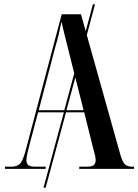

<svg xmlns="http://www.w3.org/2000/svg" viewBox="-20 -780 639 887"><path d="M3 0V-10H33Q61 -10 74 -25.5Q87 -41 99 -87L265 -714H354L376 -636L409 -760H419L381 -618L537 -62Q546 -32 557 -21Q568 -10 591 -10H599V0H346V-10H381Q406 -10 414 -18Q422 -26 422 -41Q422 -51 418 -66.5Q414 -82 410 -97L369 -261H285L191 87H181L275 -261H156L117 -114Q111 -91 106.5 -71.5Q102 -52 102 -40Q102 -24 111 -17Q120 -10 142 -10H191V0ZM159 -271H277L323 -441L298 -541Q285 -592 277.5 -622.5Q270 -653 264 -680Q257 -646 251.5 -622Q246 -598 236 -565ZM366 -271 328 -422 287 -271Z"/></svg>

Font: Noto Serif Display ExtraCondensed SemiBold
Style: Regular
Weight: 600
Width: 2
Designer: Monotype Design Team
Foundry: Monotype Imaging Inc.
Version: Version 2.009